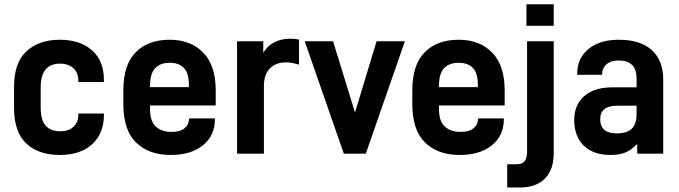

<svg xmlns="http://www.w3.org/2000/svg" viewBox="-20 -710 3138 887"><path d="M44.9 -211.9V-308.6Q44.9 -419.9 101.6 -472.7Q160.2 -526.4 255.9 -526.4Q350.6 -526.4 406.2 -476.6Q460 -428.7 460 -340.8V-331.1H341.8V-336.9Q341.8 -374 319.3 -394.5Q295.9 -416 257.8 -416Q168 -416 168 -306.6V-212.9Q168 -154.3 191.4 -128.9Q214.8 -103.5 257.8 -103.5Q296.9 -103.5 319.3 -124Q341.8 -144.5 341.8 -179.7V-185.5H460V-178.7Q460 -93.8 406.2 -43.9Q351.6 5.9 255.9 5.9Q158.2 5.9 101.6 -46.9Q44.9 -99.6 44.9 -211.9Z M672.9 -222.7V-209Q672.9 -150.4 699.2 -126Q726.6 -100.6 772.5 -100.6Q811.5 -100.6 831.1 -116.2Q852.5 -132.8 853.5 -160.2L854.5 -163.1H972.7V-158.2Q972.7 -84 918 -39.1Q863.3 5.9 767.6 5.9Q668 5.9 608.4 -51.8Q549.8 -109.4 549.8 -228.5V-292Q549.8 -410.2 606.4 -467.8Q663.1 -526.4 763.7 -526.4Q861.3 -526.4 918.9 -466.8Q976.6 -407.2 976.6 -292V-222.7ZM672.9 -310.5V-307.6H852.5V-321.3Q852.5 -419.9 763.7 -419.9Q719.7 -419.9 696.3 -394.5Q672.9 -369.1 672.9 -310.5Z M1075.2 -519.5H1196.3V-465.8Q1214.8 -498 1247.1 -514.6Q1280.3 -531.2 1319.3 -531.2Q1344.7 -531.2 1361.3 -527.3V-411.1Q1329.1 -421.9 1299.8 -421.9Q1254.9 -421.9 1226.6 -393.6Q1199.2 -366.2 1199.2 -311.5V0H1075.2Z M1387.7 -519.5H1518.6L1620.1 -190.4L1719.7 -519.5H1850.6L1669.9 0H1568.4Z M2007.8 -222.7V-209Q2007.8 -150.4 2034.2 -126Q2061.5 -100.6 2107.4 -100.6Q2146.5 -100.6 2166 -116.2Q2187.5 -132.8 2188.5 -160.2L2189.5 -163.1H2307.6V-158.2Q2307.6 -84 2252.9 -39.1Q2198.2 5.9 2102.5 5.9Q2002.9 5.9 1943.4 -51.8Q1884.8 -109.4 1884.8 -228.5V-292Q1884.8 -410.2 1941.4 -467.8Q1998 -526.4 2098.6 -526.4Q2196.3 -526.4 2253.9 -466.8Q2311.5 -407.2 2311.5 -292V-222.7ZM2007.8 -310.5V-307.6H2187.5V-321.3Q2187.5 -419.9 2098.6 -419.9Q2054.7 -419.9 2031.2 -394.5Q2007.8 -369.1 2007.8 -310.5Z M2412.1 -690.4H2538.1V-590.8H2412.1ZM2323.2 48.8H2365.2Q2392.6 48.8 2403.3 35.2Q2415 20.5 2415 -9.8V-519.5H2538.1V-2Q2538.1 74.2 2497.1 115.2Q2456.1 156.2 2381.8 156.2H2323.2Z M2990.2 -479.5Q3043.9 -431.6 3043.9 -341.8V0H2923.8V-44.9Q2895.5 -16.6 2870.1 -5.9Q2842.8 5.9 2800.8 5.9Q2721.7 5.9 2676.8 -37.1Q2632.8 -80.1 2632.8 -156.2Q2632.8 -225.6 2679.7 -266.6Q2725.6 -306.6 2810.5 -306.6H2920.9V-347.7Q2920.9 -430.7 2837.9 -430.7Q2802.7 -430.7 2782.2 -413.1Q2761.7 -395.5 2761.7 -367.2V-364.3H2646.5V-368.2Q2646.5 -440.4 2698.2 -483.4Q2750 -526.4 2838.9 -526.4Q2937.5 -526.4 2990.2 -479.5ZM2899.4 -116.2Q2920.9 -137.7 2920.9 -184.6V-221.7H2831.1Q2752.9 -221.7 2752.9 -159.2Q2752.9 -93.8 2829.1 -93.8Q2877 -93.8 2899.4 -116.2Z"/></svg>

Font: Altinn-DIN
Style: DIN-Bold
Weight: 700
Designer: Charles Nix
Foundry: Altinn
Version: Version 2.00